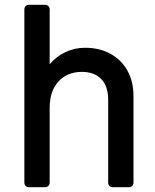

<svg xmlns="http://www.w3.org/2000/svg" viewBox="-20 -784 649 804"><path d="M101 0Q93 0 87.5 -5.5Q82 -11 82 -19V-745Q82 -753 87.5 -758.5Q93 -764 101 -764H169Q177 -764 182.5 -758.5Q188 -753 188 -745V-515Q216 -548 254.5 -566Q293 -584 336 -584Q397 -584 443 -558.5Q489 -533 514 -487.5Q539 -442 539 -381V-19Q539 -11 533.5 -5.5Q528 0 520 0H452Q444 0 438.5 -5.5Q433 -11 433 -19V-366Q433 -423 404 -453Q375 -483 323 -483Q262 -483 225 -443Q188 -403 188 -332V-19Q188 -11 182.5 -5.5Q177 0 169 0Z"/></svg>

Font: Miriam Libre SemiBold
Style: Regular
Weight: 600
Version: Version 2.000